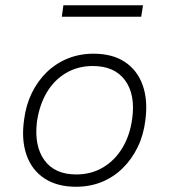

<svg xmlns="http://www.w3.org/2000/svg" viewBox="-20 -705 646 733"><path d="M270 8Q198 8 149.5 -24Q101 -56 81 -114Q61 -172 72 -248Q79 -304 101.5 -350Q124 -396 158.5 -429.5Q193 -463 238.5 -481.5Q284 -500 337 -500Q410 -500 457.5 -468Q505 -436 525 -379Q545 -322 535 -246Q528 -189 505.5 -143Q483 -97 448.5 -63Q414 -29 369 -10.5Q324 8 270 8ZM271 -39Q329 -39 374.5 -66.5Q420 -94 448.5 -142.5Q477 -191 485 -254Q497 -345 457 -399Q417 -453 334 -453Q277 -453 231.5 -426Q186 -399 158 -351Q130 -303 121 -240Q110 -148 149.5 -93.5Q189 -39 271 -39ZM216 -641 222 -685H526L519 -641Z"/></svg>

Font: Nunito Sans 7pt ExtraLight
Style: Italic
Weight: 250
Italic angle: -9°
Designer: Vernon Adams
Foundry: Vernon Adams
Version: Version 3.101;gftools[0.9.27]